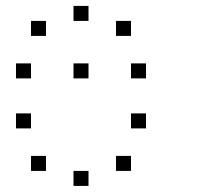

<svg xmlns="http://www.w3.org/2000/svg" viewBox="-20 -653 707 640"><path d="M416.7 -133.3V-83.3H366.7V-133.3ZM275 -83.3V-33.3H225V-83.3ZM133.3 -133.3V-83.3H83.3V-133.3ZM466.7 -275V-225H416.7V-275ZM83.3 -275V-225H33.3V-275ZM466.7 -441.7V-391.7H416.7V-441.7ZM275 -441.7V-391.7H225V-441.7ZM83.3 -441.7V-391.7H33.3V-441.7ZM416.7 -583.3V-533.3H366.7V-583.3ZM275 -633.3V-583.3H225V-633.3ZM133.3 -583.3V-533.3H83.3V-583.3Z"/></svg>

Font: 0xA000-Boxes
Style: Boxes
Weight: 400
Version: Version 0.1